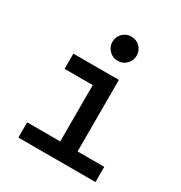

<svg xmlns="http://www.w3.org/2000/svg" viewBox="-174 -868 934 992"><g transform="rotate(30 293.0 -372.0)"><path d="M78.1 0V-90.8H275.4V-426.8H107.4V-517.6H378.9V-90.8H538.1V0ZM323.7 -599.6Q293.9 -599.6 272.7 -620.8Q251.5 -642.1 251.5 -671.9Q251.5 -702.1 272.7 -723.1Q293.9 -744.1 323.7 -744.1Q354 -744.1 375 -723.1Q396 -702.1 396 -671.9Q396 -642.1 375 -620.8Q354 -599.6 323.7 -599.6Z"/></g></svg>

Font: CaskaydiaMono NF
Style: Regular
Weight: 400
Designer: Aaron Bell
Foundry: Saja Typeworks
Version: Version 2111.001; ttfautohint (v1.8.4);Nerd Fonts 3.1.1